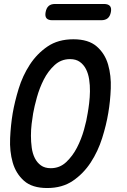

<svg xmlns="http://www.w3.org/2000/svg" viewBox="-20 -938 640 968"><path d="M236 -90Q281 -90 313.5 -120.5Q346 -151 368 -193.5Q390 -236 403.5 -284Q417 -332 422 -367Q426 -389 429.5 -418Q433 -447 433.5 -477.5Q434 -508 429.5 -537.5Q425 -567 413.5 -589.5Q402 -612 382.5 -626Q363 -640 333 -640Q288 -640 255 -609.5Q222 -579 200.5 -536.5Q179 -494 166 -447Q153 -400 147 -366Q143 -343 139.5 -313.5Q136 -284 136 -253.5Q136 -223 140 -193.5Q144 -164 155.5 -141Q167 -118 186.5 -104Q206 -90 236 -90ZM218 10Q142 10 101 -26.5Q60 -63 44 -119Q28 -175 31 -241Q34 -307 44 -367Q54 -425 74 -490.5Q94 -556 130 -611.5Q166 -667 219.5 -703.5Q273 -740 350 -740Q426 -740 467.5 -704Q509 -668 525 -612.5Q541 -557 538.5 -492Q536 -427 526 -369Q516 -308 495 -241.5Q474 -175 437.5 -119Q401 -63 347.5 -26.5Q294 10 218 10ZM244 -836Q223 -836 214.5 -846Q206 -856 210 -877Q214 -898 225.5 -908Q237 -918 258 -918H504Q525 -918 534 -908Q543 -898 539 -877Q535 -856 523 -846Q511 -836 490 -836Z"/></svg>

Font: Maple Mono NL Medium
Style: Italic
Weight: 500
Italic angle: -10°
Monospace: yes
Designer: subframe7536
Version: Version 7.000